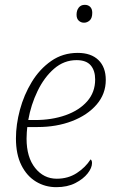

<svg xmlns="http://www.w3.org/2000/svg" viewBox="-20 -765 490 795"><path d="M213 10Q167 10 129 -13Q91 -36 68.5 -81Q46 -126 46 -192Q46 -249 62.5 -310.5Q79 -372 111.5 -425.5Q144 -479 192 -512.5Q240 -546 302 -546Q357 -546 387.5 -516.5Q418 -487 418 -434Q418 -376 380 -332Q342 -288 278 -263.5Q214 -239 136 -239H93Q92 -232 91 -217.5Q90 -203 90 -191Q90 -114 125.5 -69.5Q161 -25 215 -25Q262 -25 298 -48.5Q334 -72 355 -105Q361 -101 361 -90Q361 -70 343 -47Q325 -24 292 -7Q259 10 213 10ZM125 -268Q195 -268 251.5 -288Q308 -308 341 -345.5Q374 -383 374 -436Q374 -473 355.5 -494.5Q337 -516 297 -516Q245 -516 204 -480.5Q163 -445 135.5 -388Q108 -331 97 -268ZM328 -671Q315 -671 306 -679.5Q297 -688 297 -704Q297 -722 306 -733.5Q315 -745 331 -745Q345 -745 353.5 -736.5Q362 -728 362 -712Q362 -690 351.5 -680.5Q341 -671 328 -671Z"/></svg>

Font: Noto Serif ExtraLight
Style: Italic
Weight: 200
Italic angle: -12°
Designer: Monotype Design Team
Foundry: Monotype Imaging Inc.
Version: Version 2.014; ttfautohint (v1.8.4.7-5d5b)